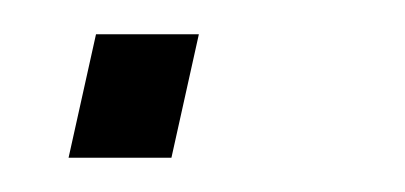

<svg xmlns="http://www.w3.org/2000/svg" viewBox="-20 -92 236 112"><path d="M20 0 36 -72H96L80 0Z"/></svg>

Font: Saira Expanded ExtraLight
Style: Italic
Weight: 250
Width: 7
Italic angle: -12°
Designer: Hector Gatti with collaboration of the Omnibus-Type team
Foundry: Omnibus-Type
Version: Version 1.101